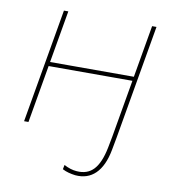

<svg xmlns="http://www.w3.org/2000/svg" viewBox="-81 -591 776 862"><g transform="rotate(10 307.0 -160.0)"><path d="M563 -520 473 0H453L543 -520ZM51 0 141 -520H161L71 0ZM108 -263 111 -282H511L508 -263ZM260 182 264 162Q279 170 293.5 174.5Q308 179 322 180Q371 184 400 153Q429 122 443 52L453 0H473L462 59Q448 133 411.5 168.5Q375 204 319 199Q303 197 288 193Q273 189 260 182Z"/></g></svg>

Font: Fixel Italic Variable 20240409 Display Thin
Style: Italic
Weight: 100
Italic angle: -10°
Designer: AlfaBravo + MacPaw
Foundry: Kyrylo Tkachov, Marchela Mozhyna, Serhii Makarenko, Maria Weinstein, Zakhar Kryvoshyya
Version: Version 1.211;Glyphs 3.2 (3225)